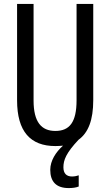

<svg xmlns="http://www.w3.org/2000/svg" viewBox="-20 -734 562 978"><path d="M303 118C303 81 317 45 380 -22C430 -58 455 -123 455 -224V-714H370V-223C370 -111 334 -67 262 -67C191 -67 151 -112 151 -222V-714H67V-223C67 -64 135 10 262 10C276 10 288 9 301 8C264 41 236 85 236 131C236 191 266 224 330 224C348 224 367 222 381 216V159C373 162 360 165 347 165C319 165 303 150 303 118Z"/></svg>

Font: Noto Sans Gujarati UI ExtraCondensed
Style: Regular
Weight: 400
Width: 2
Designer: Jelle Bosma - Monotype Design Team, Universal Thirst
Foundry: Monotype Imaging Inc.
Version: Version 2.106